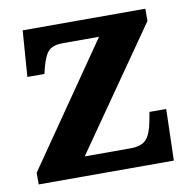

<svg xmlns="http://www.w3.org/2000/svg" viewBox="-66 -601 660 666"><g transform="rotate(-10 264.5 -268.0)"><path d="M18 0V-41L313 -468H187Q152 -468 136.5 -453.5Q121 -439 110 -398L104 -374H44L56 -536H488V-493L192 -68H353Q392 -68 409 -86.5Q426 -105 434 -149L440 -181H499L494 0Z"/></g></svg>

Font: Noto Serif Myanmar
Style: Bold
Weight: 700
Designer: Ben Mitchell and the Monotype Design Team
Foundry: Monotype Imaging Inc.
Version: Version 2.106; ttfautohint (v1.8.4.7-5d5b)